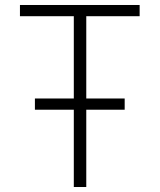

<svg xmlns="http://www.w3.org/2000/svg" viewBox="-20 -750 640 770"><path d="M276 0H326V-310H480V-355H326V-685H540V-730H60V-685H276V-355H120V-310H276Z"/></svg>

Font: JetBrains Mono Thin
Style: Regular
Weight: 100
Monospace: yes
Designer: Philipp Nurullin, Konstantin Bulenkov
Foundry: JetBrains
Version: Version 2.305